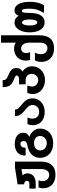

<svg xmlns="http://www.w3.org/2000/svg" viewBox="1264 -2118 1072 3640"><g transform="rotate(-90 1800.0 -298.0)"><path d="M50.5 -19.5Q50.5 -65.5 67.5 -103.5H202.5Q186.5 -63 186.5 -30.5Q186.5 8 201.5 37.5Q216.5 67 243.8 83Q271 99 306.5 99Q357.5 99 386.2 58Q415 17 415 -54.5V-426L296 -408.5Q333 -364.5 333 -310.5Q333 -266.5 310.2 -231.5Q287.5 -196.5 247 -177Q206.5 -157.5 155.5 -157.5H45V-276.5H137.5Q166 -276.5 180 -291.8Q194 -307 194 -325.5Q194 -342 183.5 -353.5Q173 -365 157 -370.8Q141 -376.5 125 -376.5V-500L439.5 -550H556.5V-63Q556.5 74 491.8 146Q427 218 306.5 218Q229 218 171.2 189Q113.5 160 82 106.5Q50.5 53 50.5 -19.5Z M628 -78Q628 -140.5 658 -190.2Q688 -240 742.8 -272.2Q797.5 -304.5 870.5 -316.5Q908 -323 927.8 -339.2Q947.5 -355.5 947.5 -383.5Q947.5 -398 941.8 -412.8Q936 -427.5 923.5 -437.5Q911 -447.5 892.5 -447.5Q872 -447.5 855.2 -436.2Q838.5 -425 829 -405.5Q819.5 -386 819.5 -362.5Q819.5 -358 820.5 -348H672.5Q672 -353.5 672 -364.5Q672 -424.5 699.5 -467.2Q727 -510 776.5 -532.2Q826 -554.5 890.5 -554.5Q953.5 -554.5 1001.5 -535.2Q1049.5 -516 1076 -480.2Q1102.5 -444.5 1102.5 -396.5Q1102.5 -354 1084.2 -325.5Q1066 -297 1024.5 -277.5Q1065.5 -264.5 1101.5 -236.8Q1137.5 -209 1159.8 -168.2Q1182 -127.5 1182 -78Q1182 -3 1147.5 54.2Q1113 111.5 1050 142.8Q987 174 904.5 174Q822 174 759.2 142.8Q696.5 111.5 662.2 54.5Q628 -2.5 628 -78ZM1042.5 -71Q1042.5 -126 1005.2 -157.5Q968 -189 904.5 -189Q862.5 -189 831.8 -174.5Q801 -160 784.5 -133.2Q768 -106.5 768 -71Q768 -35.5 785.8 -7Q803.5 21.5 834.8 37.5Q866 53.5 905.5 53.5Q942 53.5 973.8 36.2Q1005.5 19 1024 -9.5Q1042.5 -38 1042.5 -71Z M1246.5 -212.5Q1246.5 -239.5 1252.2 -266Q1258 -292.5 1269 -313.5H1391Q1380 -283 1375.2 -262.2Q1370.5 -241.5 1370.5 -222.5Q1370.5 -182.5 1386.5 -153Q1402.5 -123.5 1431.8 -107.5Q1461 -91.5 1500 -91.5Q1537 -91.5 1566.5 -107.2Q1596 -123 1612.8 -151.2Q1629.5 -179.5 1629.5 -215.5Q1629.5 -245 1618.5 -268.2Q1607.5 -291.5 1586.2 -313.2Q1565 -335 1527.5 -364Q1492.5 -392 1469.5 -417.2Q1446.5 -442.5 1432.5 -475.2Q1418.5 -508 1418.5 -550H1542.5Q1545 -517.5 1559.5 -495Q1574 -472.5 1612 -441.5L1630 -427Q1659 -403.5 1671.5 -392.8Q1684 -382 1698.5 -366.5Q1755 -306 1755 -216Q1755 -151 1721.8 -98.8Q1688.5 -46.5 1630.5 -16.8Q1572.5 13 1500 13Q1423 13 1365.8 -14.5Q1308.5 -42 1277.5 -93Q1246.5 -144 1246.5 -212.5Z M1837 -214Q1837 -238 1841.8 -260.2Q1846.5 -282.5 1859.5 -316.5H1999.5Q1988.5 -289 1983.8 -267.8Q1979 -246.5 1979 -226Q1979 -192 1996.2 -165.5Q2013.5 -139 2042.2 -124.5Q2071 -110 2103.5 -110Q2136.5 -110 2163 -126.2Q2189.5 -142.5 2204.5 -170.2Q2219.5 -198 2219.5 -231.5Q2219.5 -265.5 2204.8 -292Q2190 -318.5 2164.5 -333Q2139 -347.5 2107.5 -347.5H2021V-472.5H2114.5Q2147 -472.5 2167.8 -484Q2188.5 -495.5 2188.5 -515.5Q2188.5 -528 2179.5 -536.8Q2170.5 -545.5 2154 -553.2Q2137.5 -561 2102 -575Q2053 -594 2024 -620.5Q1995 -647 1982.2 -683Q1969.5 -719 1969.5 -768.5L1970 -783.5H2100.5Q2101 -756.5 2106 -741Q2111 -725.5 2130.2 -710.2Q2149.5 -695 2191.5 -677Q2240.5 -655.5 2269.5 -637Q2298.5 -618.5 2314.8 -592.2Q2331 -566 2331 -527.5Q2331 -483 2313.8 -453.2Q2296.5 -423.5 2262 -407.5Q2309.5 -378.5 2336.2 -331.5Q2363 -284.5 2363 -229.5Q2363 -159 2329.5 -102.2Q2296 -45.5 2236.8 -13.5Q2177.5 18.5 2103.5 18.5Q2028 18.5 1967.2 -11.5Q1906.5 -41.5 1871.8 -94.5Q1837 -147.5 1837 -214Z M2447 -51.5Q2447 -86 2453.2 -113Q2459.5 -140 2475.5 -172H2622.5Q2607.5 -145.5 2600 -114.5Q2592.5 -83.5 2592.5 -60.5Q2592.5 -23.5 2606.5 5.2Q2620.5 34 2646.8 49.8Q2673 65.5 2708 65.5Q2758 65.5 2784.8 26.2Q2811.5 -13 2811.5 -84.5V-281Q2811.5 -328 2796.8 -362.8Q2782 -397.5 2756.8 -415.8Q2731.5 -434 2701.5 -434Q2662.5 -434 2638.5 -407.5Q2614.5 -381 2614.5 -338.5Q2614.5 -317.5 2618.2 -301.2Q2622 -285 2631.5 -263H2483.5Q2476.5 -289.5 2473.5 -307.5Q2470.5 -325.5 2470.5 -343.5Q2470.5 -409 2499.5 -459.8Q2528.5 -510.5 2580.8 -538.5Q2633 -566.5 2701 -566.5Q2765 -566.5 2811.5 -533V-814.5H2951.5V-92.5Q2951.5 48.5 2890 119.8Q2828.5 191 2708 191Q2629 191 2570 162Q2511 133 2479 78.2Q2447 23.5 2447 -51.5Z M3007 -272.5Q3007 -355 3030 -420Q3053 -485 3095 -521.8Q3137 -558.5 3192 -558.5Q3236 -558.5 3269.8 -537Q3303.5 -515.5 3319.5 -476.5Q3334 -518.5 3361 -538.5Q3388 -558.5 3424 -558.5Q3474 -558.5 3510.5 -523.8Q3547 -489 3566.2 -425.5Q3585.5 -362 3585.5 -277.5Q3585.5 -220 3580.2 -176.2Q3575 -132.5 3560.8 -90Q3546.5 -47.5 3520.5 0H3375Q3406.5 -56.5 3422.8 -94.5Q3439 -132.5 3447 -175.2Q3455 -218 3455 -277.5Q3455 -342.5 3447 -381Q3439 -419.5 3414.5 -419.5Q3391.5 -419.5 3383.5 -390.2Q3375.5 -361 3375.5 -311V-272.5Q3375.5 -184.5 3355.5 -120.8Q3335.5 -57 3295.5 -22.5Q3255.5 12 3197 12Q3139 12 3096 -22.8Q3053 -57.5 3030 -121.8Q3007 -186 3007 -272.5ZM3250.5 -271.5Q3250.5 -317 3243.2 -350.2Q3236 -383.5 3223 -400.8Q3210 -418 3193.5 -418Q3177.5 -418 3164.5 -400.5Q3151.5 -383 3144.2 -350Q3137 -317 3137 -271.5Q3137 -226.5 3144.2 -193.8Q3151.5 -161 3164.5 -143.8Q3177.5 -126.5 3194 -126.5Q3220 -126.5 3235.2 -164.5Q3250.5 -202.5 3250.5 -271.5Z"/></g></svg>

Font: JuliaMono ExtraBold
Style: Regular
Weight: 800
Monospace: yes
Designer: cormullion
Foundry: corm
Version: Version 0.055; ttfautohint (v1.8.4)